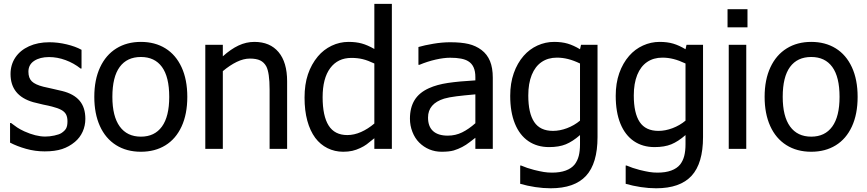

<svg xmlns="http://www.w3.org/2000/svg" viewBox="-20 -780 4541 1006"><path d="M32.7 -32.7V-135.7H37.6Q55.7 -121.6 70.1 -112.1Q84.5 -102.5 107.4 -91.8Q168 -64.5 217.3 -64.5Q239.7 -64.5 264.6 -69.8Q289.6 -75.2 301.3 -82.5Q319.3 -94.2 326.4 -107.2Q333.5 -120.1 333.5 -144.5Q333.5 -166.5 325.9 -180.7Q318.4 -194.8 300.8 -204.3Q283.2 -213.9 252.4 -221.7Q233.9 -226.6 206.5 -231.9Q183.6 -236.8 154.3 -244.6Q35.2 -278.8 35.2 -392.1Q35.2 -440.9 60.5 -478.8Q85.9 -516.6 132.1 -537.6Q178.2 -558.6 238.8 -558.6Q283.2 -558.6 329.3 -547.6Q375.5 -536.6 407.2 -519V-420.9H402.3Q366.7 -449.2 323.5 -465.1Q280.3 -481 236.8 -481Q189.5 -481 159.2 -461.2Q128.9 -441.4 128.9 -404.3Q128.9 -371.1 146.7 -353.8Q164.6 -336.4 207 -325.7Q228.5 -320.3 252.9 -315.4Q263.7 -313.5 292.5 -306.2L305.7 -303.2Q366.7 -288.1 397 -252.4Q427.2 -216.8 427.2 -157.2Q427.2 -121.6 413.1 -90.1Q398.9 -58.6 372.6 -36.6Q342.3 -11.2 305.2 1Q268.1 13.2 213.9 13.2Q164.1 13.2 116.5 -0.2Q68.8 -13.7 32.7 -32.7Z M718.3 15.1Q643.1 15.1 587.9 -19.8Q532.7 -54.7 503.4 -119.6Q474.1 -184.6 474.1 -272.5Q474.1 -362.3 504.4 -427.2Q534.7 -492.2 589.8 -526.4Q645 -560.5 718.3 -560.5Q792 -560.5 846.7 -526.6Q901.4 -492.7 931.4 -427.7Q961.4 -362.8 961.4 -272.5Q961.4 -182.1 931.4 -117.2Q901.4 -52.2 846.7 -18.6Q792 15.1 718.3 15.1ZM718.3 -481.4Q645.5 -481.4 607.2 -429.2Q568.8 -377 568.8 -272.5Q568.8 -170.4 607.4 -117.2Q646 -64 718.3 -64Q790 -64 828.4 -116.7Q866.7 -169.4 866.7 -272.5Q866.7 -377 828.6 -429.2Q790.5 -481.4 718.3 -481.4Z M1484.4 0H1392.6V-310.5Q1392.6 -399.4 1375 -432.6Q1363.3 -453.6 1343.3 -463.4Q1323.2 -473.1 1289.1 -473.1Q1256.3 -473.1 1220.2 -455.6Q1184.1 -438 1147.5 -407.2V0H1055.7V-545.4H1147.5V-484.9Q1189.9 -522.9 1230 -541.7Q1270 -560.5 1313 -560.5Q1394.5 -560.5 1439.5 -507.1Q1484.4 -453.6 1484.4 -354Z M2033.2 0H1941.4V-55.7Q1915.5 -34.2 1901.1 -23.7Q1886.7 -13.2 1867.7 -4.4Q1847.2 5.4 1825.9 10.3Q1804.7 15.1 1778.3 15.1Q1733.9 15.1 1696 -3.7Q1658.2 -22.5 1631.8 -57.6Q1604.5 -94.7 1590.1 -147.7Q1575.7 -200.7 1575.7 -268.6Q1575.7 -337.9 1593.5 -390.6Q1611.3 -443.4 1645.5 -484.4Q1675.3 -520 1717.5 -540.3Q1759.8 -560.5 1806.2 -560.5Q1845.7 -560.5 1876 -552Q1906.2 -543.5 1941.4 -523.4V-759.8H2033.2ZM1941.4 -447.3Q1907.7 -463.4 1880.6 -470Q1853.5 -476.6 1821.3 -476.6Q1750 -476.6 1710.2 -423.1Q1670.4 -369.6 1670.4 -270.5Q1670.4 -172.4 1701.9 -122.3Q1733.4 -72.3 1799.8 -72.3Q1835.4 -72.3 1871.8 -88.4Q1908.2 -104.5 1941.4 -132.8Z M2470.7 -58.1Q2457.5 -48.3 2440.9 -35.2Q2403.8 -5.9 2357.4 8.3Q2334 15.1 2293.5 15.1Q2259.8 15.1 2229.7 2.7Q2199.7 -9.8 2176.3 -33.2Q2153.8 -55.7 2140.9 -88.9Q2127.9 -122.1 2127.9 -158.2Q2127.9 -215.8 2152.1 -255.4Q2176.3 -294.9 2227.5 -317.9Q2269.5 -336.9 2327.4 -345.5Q2385.3 -354 2470.7 -358.9V-376.5Q2470.7 -436.5 2433.6 -459Q2404.8 -477.5 2338.4 -477.5Q2305.7 -477.5 2262.7 -467.8Q2219.7 -458 2177.7 -440.4H2172.4V-533.7Q2204.1 -543 2250.5 -550.8Q2296.9 -558.6 2338.9 -558.6Q2396.5 -558.6 2434.8 -549.6Q2473.1 -540.5 2502.9 -518.1Q2532.7 -495.6 2547.4 -460Q2562 -424.3 2562 -373V0H2470.7ZM2470.7 -285.6 2460.9 -284.7Q2410.6 -280.3 2371.3 -275.4Q2332 -270.5 2307.1 -263.2Q2222.7 -236.8 2222.7 -164.1Q2222.7 -117.2 2249 -93.3Q2275.4 -69.3 2326.2 -69.3Q2366.7 -69.3 2401.4 -86.4Q2436 -103.5 2470.7 -134.3Z M2710.4 87.4Q2740.7 100.6 2778.8 110.4Q2808.6 117.7 2829.1 121.1Q2849.6 124.5 2872.6 124.5Q2914.6 124.5 2944.3 113.5Q2974.1 102.5 2990.7 82Q3005.9 62.5 3012.5 36.6Q3019 10.7 3019 -24.4V-72.3Q2980.5 -38.6 2944.6 -23.9Q2908.7 -9.3 2856.9 -9.3Q2794.4 -9.3 2748.5 -40.5Q2702.6 -71.8 2678 -132.1Q2653.3 -192.4 2653.3 -277.8Q2653.3 -343.8 2671.9 -396.5Q2690.4 -449.2 2723.6 -487.3Q2754.4 -522.5 2796.1 -541.5Q2837.9 -560.5 2883.3 -560.5Q2923.8 -560.5 2954.8 -551.3Q2985.8 -542 3019 -522L3024.4 -545.4H3110.8V-62Q3110.8 76.2 3050.5 141.4Q2990.2 206.5 2865.2 206.5Q2826.2 206.5 2784.4 200.2Q2742.7 193.8 2705.6 183.1V87.4ZM3019 -447.3Q2985.4 -463.4 2956.3 -470.7Q2927.2 -478 2897.9 -478Q2851.6 -478 2817.9 -455.1Q2784.2 -432.1 2766.1 -387.5Q2748 -342.8 2748 -279.8Q2748 -187 2779.1 -140.6Q2810.1 -94.2 2877.4 -94.2Q2913.1 -94.2 2950.9 -108.4Q2988.8 -122.6 3019 -147.9Z M3263.2 87.4Q3293.5 100.6 3331.5 110.4Q3361.3 117.7 3381.8 121.1Q3402.3 124.5 3425.3 124.5Q3467.3 124.5 3497.1 113.5Q3526.9 102.5 3543.5 82Q3558.6 62.5 3565.2 36.6Q3571.8 10.7 3571.8 -24.4V-72.3Q3533.2 -38.6 3497.3 -23.9Q3461.4 -9.3 3409.7 -9.3Q3347.2 -9.3 3301.3 -40.5Q3255.4 -71.8 3230.7 -132.1Q3206.1 -192.4 3206.1 -277.8Q3206.1 -343.8 3224.6 -396.5Q3243.2 -449.2 3276.4 -487.3Q3307.1 -522.5 3348.9 -541.5Q3390.6 -560.5 3436 -560.5Q3476.6 -560.5 3507.6 -551.3Q3538.6 -542 3571.8 -522L3577.1 -545.4H3663.6V-62Q3663.6 76.2 3603.3 141.4Q3543 206.5 3418 206.5Q3378.9 206.5 3337.2 200.2Q3295.4 193.8 3258.3 183.1V87.4ZM3571.8 -447.3Q3538.1 -463.4 3509 -470.7Q3480 -478 3450.7 -478Q3404.3 -478 3370.6 -455.1Q3336.9 -432.1 3318.8 -387.5Q3300.8 -342.8 3300.8 -279.8Q3300.8 -187 3331.8 -140.6Q3362.8 -94.2 3430.2 -94.2Q3465.8 -94.2 3503.7 -108.4Q3541.5 -122.6 3571.8 -147.9Z M3896.5 -636.7H3792V-731.9H3896.5ZM3890.1 0H3798.3V-545.4H3890.1Z M4230.5 15.1Q4155.3 15.1 4100.1 -19.8Q4044.9 -54.7 4015.6 -119.6Q3986.3 -184.6 3986.3 -272.5Q3986.3 -362.3 4016.6 -427.2Q4046.9 -492.2 4102.1 -526.4Q4157.2 -560.5 4230.5 -560.5Q4304.2 -560.5 4358.9 -526.6Q4413.6 -492.7 4443.6 -427.7Q4473.6 -362.8 4473.6 -272.5Q4473.6 -182.1 4443.6 -117.2Q4413.6 -52.2 4358.9 -18.6Q4304.2 15.1 4230.5 15.1ZM4230.5 -481.4Q4157.7 -481.4 4119.4 -429.2Q4081.1 -377 4081.1 -272.5Q4081.1 -170.4 4119.6 -117.2Q4158.2 -64 4230.5 -64Q4302.2 -64 4340.6 -116.7Q4378.9 -169.4 4378.9 -272.5Q4378.9 -377 4340.8 -429.2Q4302.7 -481.4 4230.5 -481.4Z"/></svg>

Font: SG Kara Bold
Style: Regular
Weight: 400
Designer: Damoon Khanjanzadeh
Version: Version 1.000